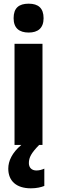

<svg xmlns="http://www.w3.org/2000/svg" viewBox="-20 -788 311 1044"><path d="M136 -768C83 -768 54 -745 54 -689C54 -635 85 -611 136 -611C186 -611 217 -635 217 -689C217 -744 188 -768 136 -768ZM137 99C137 68 150 44 193 0H211V-550H59V0H96C45 43 25 88 25 129C25 196 69 236 148 236C179 236 204 230 221 223V129C210 134 195 139 178 139C152 139 137 123 137 99Z"/></svg>

Font: Noto Sans Thai Looped Condensed ExtraBold
Style: Regular
Weight: 800
Width: 3
Designer: Sasikarn Vongin, Ben Mitchell
Foundry: The Fontpad Ltd
Version: Version 1.001